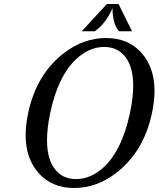

<svg xmlns="http://www.w3.org/2000/svg" viewBox="-20 -939 800 969"><path d="M519.5 -918.9H578.1L646.5 -781.2H580.6Q547.9 -818.8 547.9 -897.5Q513.7 -819.8 458.5 -781.2H392.6ZM508.8 -100.1Q596.7 -185.5 635.7 -368.2Q652.3 -445.8 652.3 -506.3Q652.3 -587.4 622.6 -637.2Q583 -702.1 505.6 -702.1Q428.2 -702.1 360.8 -637.2Q272 -551.3 233.4 -369.1Q217.3 -293 217.3 -231Q217.3 -149.9 247.1 -100.1Q286.1 -35.2 363.8 -35.2Q441.4 -35.2 508.8 -100.1ZM174.8 -65.4Q109.4 -139.6 109.4 -256.3Q109.4 -308.1 122.1 -368.7Q164.1 -564.9 303.7 -671.9Q402.3 -747.1 515.1 -747.1Q627.9 -747.1 694.3 -671.9Q759.8 -597.7 759.8 -480.5Q759.8 -428.7 747.1 -368.7Q705.6 -172.4 565.4 -65.4Q467.3 9.8 354.5 9.8Q241.7 9.8 174.8 -65.4Z"/></svg>

Font: Modern Antiqua
Style: Book Oblique
Weight: 400
Italic angle: -12°
Designer: Wojciech Kalinowski "wmk69" (wmk69@o2.pl)
Foundry: Wojciech Kalinowski "wmk69" (wmk69@o2.pl)
Version: Version 3.1.0; 2021-05-28